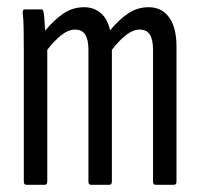

<svg xmlns="http://www.w3.org/2000/svg" viewBox="-20 -512 555 532"><path d="M53 0Q46 0 46 -9V-366Q46 -408 45.5 -434.5Q45 -461 43 -475Q42 -486 49 -486H95Q100 -486 101 -477Q103 -464 103.5 -452Q104 -440 105 -427Q131 -458 156.5 -475Q182 -492 213 -492Q240 -492 259 -476Q278 -460 285 -428Q310 -458 335.5 -475Q361 -492 392 -492Q428 -492 448.5 -464Q469 -436 469 -383V-9Q469 0 462 0H411Q404 0 404 -9V-374Q404 -403 395 -416.5Q386 -430 367 -430Q349 -430 330 -415.5Q311 -401 290 -374V-9Q290 0 283 0H232Q225 0 225 -9V-374Q225 -403 216 -416.5Q207 -430 188 -430Q170 -430 151 -415.5Q132 -401 111 -374V-9Q111 0 104 0Z"/></svg>

Font: Sofia Sans Extra Condensed
Style: Regular
Weight: 400
Designer: Botio Nikoltchev, Ani Petrova
Foundry: lettersoup
Version: Version 4.101